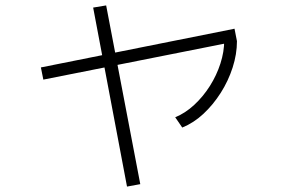

<svg xmlns="http://www.w3.org/2000/svg" viewBox="-20 -634 1040 709"><path d="M140 -340 131 -385 846 -528 855 -482ZM449 55 324 -606 372 -614 498 46ZM627 -201Q664 -216 697 -246.5Q730 -277 755 -316.5Q780 -356 794 -399.5Q808 -443 808 -485L855 -482Q855 -434 839 -384.5Q823 -335 795 -291Q767 -247 731 -213.5Q695 -180 653 -163Z"/></svg>

Font: M PLUS 1 Light
Style: Regular
Weight: 300
Designer: Coji Morishita
Foundry: UNDERFOREST DESIGN
Version: Version 1.001